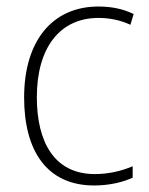

<svg xmlns="http://www.w3.org/2000/svg" viewBox="-20 -559 457 589"><path d="M269 10C315 10 357 0 387 -14V-49C352 -34 312 -25 271 -25C146 -25 93 -124 93 -261C93 -413 164 -504 282 -504C314 -504 348 -498 380 -483L390 -516C359 -531 324 -539 282 -539C141 -539 54 -434 54 -260C54 -96 124 10 269 10Z"/></svg>

Font: Noto Sans Lao SemiCondensed ExtraLight
Style: Regular
Weight: 200
Width: 4
Designer: Monotype Design Team
Foundry: Monotype Imaging Inc.
Version: Version 2.003